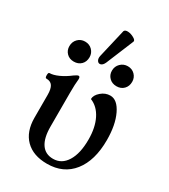

<svg xmlns="http://www.w3.org/2000/svg" viewBox="-183 -822 813 922"><g transform="rotate(30 223.0 -361.0)"><path d="M232.9 -551.8Q225.1 -534.7 213.9 -531.5Q202.6 -528.3 195.6 -538.3Q188.5 -548.3 191.9 -564.9L229 -724.1Q233.9 -733.9 250.2 -732.9Q266.6 -731.9 283.2 -722.4Q299.8 -712.9 295.9 -704.1ZM95.2 -478Q70.3 -478 55.2 -493.7Q40 -509.3 40 -532.2Q40 -556.6 55.9 -572.8Q71.8 -588.9 95.2 -588.9Q119.6 -588.9 135.3 -572.8Q150.9 -556.6 150.9 -534.2Q150.9 -508.8 135.3 -493.4Q119.6 -478 95.2 -478ZM332 -478Q307.1 -478 291.5 -493.7Q275.9 -509.3 275.9 -532.2Q275.9 -556.6 292.5 -572.8Q309.1 -588.9 332 -588.9Q356 -588.9 371.6 -573Q387.2 -557.1 387.2 -534.2Q387.2 -509.3 371.8 -493.7Q356.4 -478 332 -478ZM229 11.2Q152.3 11.2 109.6 -31.2Q66.9 -73.7 66.9 -150.9V-276.9Q66.9 -310.1 56.6 -325.9Q46.4 -341.8 22 -341.8Q15.6 -341.8 15.6 -356.9Q15.6 -372.1 22 -372.1Q42.5 -372.1 71 -385Q99.6 -397.9 127.9 -419.9Q144 -431.2 149.9 -431.2Q158.2 -431.2 158.2 -417Q154.8 -387.7 154.8 -338.9V-151.9Q154.8 -89.4 177 -56.6Q199.2 -23.9 242.2 -23.9Q289.6 -23.9 316.9 -67.9Q344.2 -111.8 344.2 -189Q344.2 -255.4 321.3 -301.3Q298.3 -347.2 256.8 -363.8Q256.8 -385.3 279.5 -405Q302.2 -424.8 330.1 -424.8Q369.1 -424.8 395.5 -369.9Q421.9 -314.9 421.9 -231Q421.9 -117.7 370.8 -53.2Q319.8 11.2 229 11.2Z"/></g></svg>

Font: Junicode SmCond Medium
Style: Regular
Weight: 500
Width: 4
Designer: Peter S. Baker
Version: Version 2.206